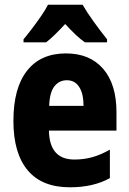

<svg xmlns="http://www.w3.org/2000/svg" viewBox="-20 -786 549 816"><path d="M260 -559Q362 -559 418.5 -493.5Q475 -428 475 -309V-231H188Q190 -108 296 -108Q337 -108 372.5 -118Q408 -128 447 -150V-29Q377 10 277 10Q158 10 97.5 -62.5Q37 -135 37 -272Q37 -412 95 -485.5Q153 -559 260 -559ZM264 -445Q232 -445 211.5 -419.5Q191 -394 189 -336H335Q335 -388 316.5 -416.5Q298 -445 264 -445ZM331 -766Q350 -733 378.5 -693.5Q407 -654 435 -619V-606H341Q321 -620 300.5 -639.5Q280 -659 257 -684Q234 -659 213.5 -639Q193 -619 176 -606H80V-619Q96 -638 116.5 -665Q137 -692 155.5 -719Q174 -746 184 -766Z"/></svg>

Font: Noto Sans Armenian Condensed ExtraBold
Style: Regular
Weight: 800
Width: 3
Designer: Monotype Design Team
Foundry: Monotype Imaging Inc.
Version: Version 2.008; ttfautohint (v1.8.4.7-5d5b)